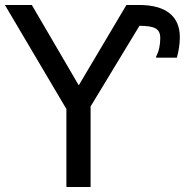

<svg xmlns="http://www.w3.org/2000/svg" viewBox="-25 -747 739 767"><path d="M480 -727.1 289.6 -406.2 102.1 -727.1H-5.4L240.2 -311.5V0H336.9V-321.8L532.2 -644C589.8 -643.1 615.2 -634.8 615.2 -594.7C615.2 -566.9 609.9 -542 598.6 -521V-516.6H681.6C689.5 -545.4 693.4 -572.8 693.4 -598.6C693.4 -683.1 636.2 -727.1 531.2 -727.1Z"/></svg>

Font: SG Kara SemiBold
Style: Regular
Weight: 400
Designer: Damoon Khanjanzadeh
Version: Version 1.000